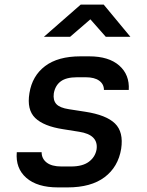

<svg xmlns="http://www.w3.org/2000/svg" viewBox="-20 -805 640 835"><path d="M232 10Q142 10 94.5 -31.5Q47 -73 53 -143H161Q161 -115 183 -98Q205 -81 247 -81H289Q339 -81 366.5 -101.5Q394 -122 400 -155Q409 -219 324 -232L255 -243Q170 -256 133 -292Q96 -328 108 -400Q120 -475 176 -517.5Q232 -560 330 -560H368Q453 -560 498.5 -520Q544 -480 540 -414H432Q432 -439 411.5 -454Q391 -469 353 -469H315Q268 -469 244 -451Q220 -433 214 -399Q210 -369 225 -352.5Q240 -336 280 -330L351 -319Q442 -305 480 -268Q518 -231 507 -158Q494 -79 435 -34.5Q376 10 274 10ZM171 -645 331 -785H431L547 -645H440L373 -721L285 -645Z"/></svg>

Font: NKDuy Mono SemiBold
Style: Italic
Weight: 600
Italic angle: -9°
Monospace: yes
Designer: NKDuy
Foundry: NKDuy
Version: Version 2.251; ttfautohint (v1.8.4.7-5d5b)